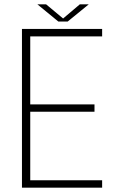

<svg xmlns="http://www.w3.org/2000/svg" viewBox="-20 -872 576 892"><path d="M103 -703 120.5 -724V-372.5L108.5 -387H419V-353H108.5L120.5 -367.5V-13.5L103 -34.5H454.5V0H82V-737.5H454.5V-703ZM153.5 -852H194L280.5 -780H266L351 -852H392.5L294.5 -772H251Z"/></svg>

Font: Epilogue ExtraLight
Style: Regular
Weight: 250
Designer: Tyler Finck
Foundry: Etcetera Type Co
Version: Version 2.112